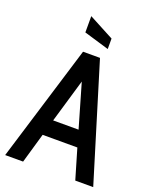

<svg xmlns="http://www.w3.org/2000/svg" viewBox="-164 -995 866 1086"><g transform="rotate(20 269.0 -452.5)"><path d="M373 -180H164L112 0H4L218 -700H320L534 0H426ZM345 -277 269 -539 192 -277ZM193 -807V-905L344 -825V-762Z"/></g></svg>

Font: Cabin Condensed Medium
Style: Regular
Weight: 500
Width: 3
Version: Version 2.001